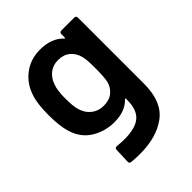

<svg xmlns="http://www.w3.org/2000/svg" viewBox="-201 -636 952 952"><g transform="rotate(-45 274.5 -160.5)"><path d="M382 -511H474Q479 -511 482.5 -507.5Q486 -504 486 -499V-34Q486 91 414.5 144.5Q343 198 227 198Q197 198 166 195Q155 194 155 182L158 100Q158 89 172 89Q201 92 224 92Q299 92 334.5 62.5Q370 33 370 -37V-44Q370 -47 368 -48Q366 -49 364 -46Q323 -3 248 -3Q183 -3 129 -36Q75 -69 55 -137Q41 -183 41 -258Q41 -341 57 -385Q77 -446 126 -482.5Q175 -519 241 -519Q320 -519 364 -473Q366 -470 368 -471Q370 -472 370 -475V-499Q370 -504 373.5 -507.5Q377 -511 382 -511ZM370 -259Q370 -297 368.5 -313.5Q367 -330 363 -346Q354 -379 329.5 -399Q305 -419 267 -419Q231 -419 206 -399Q181 -379 170 -346Q158 -318 158 -258Q158 -204 166 -178L171 -164Q182 -135 207.5 -116.5Q233 -98 268 -98Q307 -98 331.5 -118Q356 -138 364 -170Q370 -199 370 -259Z"/></g></svg>

Font: Barlow SemiBold
Style: Regular
Weight: 600
Designer: Jeremy Tribby
Foundry: Tribby Type
Version: Version 1.422